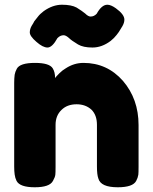

<svg xmlns="http://www.w3.org/2000/svg" viewBox="-20 -793 646 812"><path d="M333 -527Q293 -527 258 -504Q244 -496 231 -483Q216 -468 213 -463Q213 -488 203 -504Q189 -527 128 -527Q64 -527 51 -502Q44 -489 42 -477Q40 -461 40 -443V-89Q40 -69 42 -55Q44 -40 50 -28Q64 -1 127 -1Q190 -1 204 -28Q213 -44 214 -54Q215 -61 215 -88V-265Q215 -304 240 -328Q264 -352 304 -352Q342 -352 367 -329Q390 -306 390 -265V-89Q390 -54 396 -38Q406 -1 478 -1Q542 -1 556 -28Q563 -41 565 -54Q566 -61 566 -88V-264Q566 -374 500 -451Q433 -527 333 -527ZM470 -758Q449 -773 434 -773Q410 -773 389 -735Q378 -723 363 -723Q353 -723 340 -736Q328 -746 304 -761Q282 -773 242 -773Q203 -773 165 -746Q149 -734 140 -722Q131 -711 125 -703Q124 -701 120.5 -694.5Q117 -688 114 -684Q106 -670 106 -656Q106 -640 134 -616Q161 -592 181 -592Q201 -592 223 -632Q235 -644 249 -644Q259 -644 273 -631Q282 -622 310 -605Q332 -592 371 -592Q411 -592 448 -620Q462 -631 473 -645Q484 -659 487 -665Q493 -674 498 -683Q506 -697 506 -710Q506 -732 470 -758Z"/></svg>

Font: FredokaOneMacrons
Style: Regular
Weight: 500
Designer: ""
Foundry: ""
Version: ""